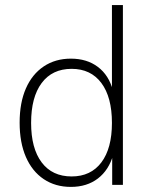

<svg xmlns="http://www.w3.org/2000/svg" viewBox="-20 -725 589 753"><path d="M258 8Q197 8 151.5 -22.5Q106 -53 81.5 -109.5Q57 -166 57 -244Q57 -322 81.5 -378Q106 -434 151.5 -464.5Q197 -495 258 -495Q321 -495 364 -462.5Q407 -430 423 -370H419V-705H462V0H420V-118H424Q407 -58 364 -25Q321 8 258 8ZM261 -33Q336 -33 377.5 -88Q419 -143 419 -243Q419 -344 377.5 -399.5Q336 -455 261 -455Q185 -455 143.5 -399.5Q102 -344 102 -243Q102 -143 143.5 -88Q185 -33 261 -33Z"/></svg>

Font: Nunito Sans 10pt SemiCondensed ExtraLight
Style: Regular
Weight: 250
Width: 4
Designer: Vernon Adams
Foundry: Vernon Adams
Version: Version 3.101;gftools[0.9.27]